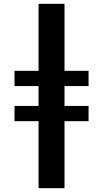

<svg xmlns="http://www.w3.org/2000/svg" viewBox="-20 -843 540 1006"><path d="M182 143V-208H56V-288H182V-392H56V-472H182V-823H318V-472H444V-392H318V-288H444V-208H318V143Z"/></svg>

Font: Iosevka Term Curly Heavy
Style: Regular
Weight: 900
Designer: Belleve Invis
Foundry: Belleve Invis
Version: Version 32.3.0